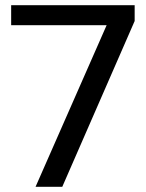

<svg xmlns="http://www.w3.org/2000/svg" viewBox="-20 -720 562 740"><path d="M417 -682 460 -623H23V-700H499V-639L220 0H117Z"/></svg>

Font: Pathway Extreme 28pt Medium
Style: Regular
Weight: 500
Designer: Eduardo Rodriguez Tunni
Foundry: Eduardo Rodriguez Tunni
Version: Version 1.001;gftools[0.9.26]